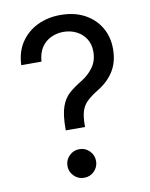

<svg xmlns="http://www.w3.org/2000/svg" viewBox="-84 -799 679 868"><g transform="rotate(-10 255.5 -365.0)"><path d="M187 -219.2V-224.6Q187 -291.5 200 -327.9Q212.9 -364.3 237.3 -385.5Q261.7 -406.7 295.4 -426.8Q327.6 -446.3 349.6 -476.3Q371.6 -506.3 371.6 -548.8Q371.6 -583 355.7 -607.7Q339.8 -632.3 313 -646Q286.1 -659.7 252.9 -659.7Q224.1 -659.7 197.5 -647.7Q170.9 -635.7 153.3 -610.4Q135.7 -585 132.8 -544.4H40Q42.5 -606 71.5 -648.9Q100.6 -691.9 147.9 -714.6Q195.3 -737.3 252.9 -737.3Q316.4 -737.3 363 -712.6Q409.7 -688 435.5 -644.5Q461.4 -601.1 461.4 -545.4Q461.4 -486.3 435.5 -444.3Q409.7 -402.3 362.3 -373.5Q331.1 -354.5 311.8 -336.7Q292.5 -318.8 283.9 -293.5Q275.4 -268.1 275.4 -224.6V-219.2ZM232.4 6.3Q205.1 6.3 185.8 -12.9Q166.5 -32.2 166.5 -59.1Q166.5 -86.4 185.8 -105.7Q205.1 -125 232.4 -125Q259.8 -125 278.8 -105.7Q297.9 -86.4 297.9 -59.1Q297.9 -32.2 278.8 -12.9Q259.8 6.3 232.4 6.3Z"/></g></svg>

Font: Inter Variable LoSnoCo
Style: Regular
Weight: 400
Designer: Rasmus Andersson
Foundry: rsms
Version: Version 4.000;git-a52131595; featfreeze: case,dlig,ss01,ss02